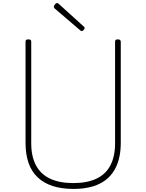

<svg xmlns="http://www.w3.org/2000/svg" viewBox="-20 -1209 951 1248"><path d="M457 19Q380 19 322 0Q264 -19 224.5 -56.5Q185 -94 165.5 -150Q146 -206 146 -281V-938Q146 -946 150 -949.5Q154 -953 164 -953Q175 -953 179 -949.5Q183 -946 183 -938V-278Q183 -192 214 -134Q245 -76 306 -47.5Q367 -19 457 -19Q546 -19 606.5 -47.5Q667 -76 697.5 -134Q728 -192 728 -278V-938Q728 -946 732 -949.5Q736 -953 746 -953Q765 -953 765 -938V-281Q765 -182 730 -115Q695 -48 627 -14.5Q559 19 457 19ZM511 -1007Q508 -1007 506 -1008.5Q504 -1010 500 -1013L333 -1156Q331 -1159 330.5 -1161Q330 -1163 330 -1166Q330 -1170 333.5 -1175.5Q337 -1181 341.5 -1185Q346 -1189 351 -1189Q355 -1189 358 -1186.5Q361 -1184 365 -1181L526 -1035Q529 -1033 529.5 -1030.5Q530 -1028 530 -1026Q530 -1021 523.5 -1014Q517 -1007 511 -1007Z"/></svg>

Font: Playwrite US Modern Thin
Style: Regular
Weight: 250
Designer: Veronika Burian, José Scaglione
Foundry: TypeTogether
Version: Version 1.003